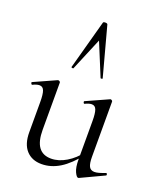

<svg xmlns="http://www.w3.org/2000/svg" viewBox="-137 -818 768 915"><g transform="rotate(20 246.5 -360.0)"><path d="M182 8Q133 8 104.5 -23.5Q76 -55 76 -115V-268Q76 -307 69.5 -324.5Q63 -342 46 -342Q32 -342 12 -332Q8 -331 5.5 -337Q3 -343 7 -344L118 -394Q120 -395 122 -395Q125 -395 128.5 -392.5Q132 -390 132 -387V-148Q132 -89 153 -60.5Q174 -32 216 -32Q254 -32 292.5 -55Q331 -78 360 -117L365 -106Q319 -47 274.5 -19.5Q230 8 182 8ZM397 -387V-107Q397 -73 405 -58Q413 -43 432 -43Q442 -43 454.5 -46.5Q467 -50 485 -57Q490 -59 492 -53.5Q494 -48 490 -46L373 9Q371 10 369 10Q361 10 351 -11.5Q341 -33 341 -73V-268Q341 -307 334.5 -324.5Q328 -342 311 -342Q297 -342 277 -332Q273 -331 271 -337Q269 -343 273 -344L384 -394Q386 -395 387 -395Q390 -395 393.5 -392.5Q397 -390 397 -387ZM317 -476Q319 -474 313.5 -472.5Q308 -471 307 -474L239 -639L170 -474Q169 -471 163.5 -472.5Q158 -474 159 -476L227 -725Q228 -730 238 -730Q248 -730 250 -725Z"/></g></svg>

Font: Cormorant Garamond Light
Style: Regular
Weight: 400
Version: Version 4.001